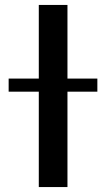

<svg xmlns="http://www.w3.org/2000/svg" viewBox="-20 -757 429 777"><path d="M137 -737V-439H15V-386H137V0H253V-386H374V-439H253V-737Z"/></svg>

Font: GenYoGothic2 TW M
Style: Regular
Weight: 500
Version: Version 2.100;PS 2.1;hotconv 16.6.51;makeotf.lib2.5.65220 DE